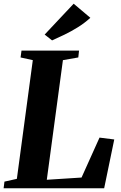

<svg xmlns="http://www.w3.org/2000/svg" viewBox="-28 -1016 653 1036"><path d="M-8.5 0 -4 -36 63 -51 149 -691.5 83 -706 88 -743H398.5L394.5 -706L311.5 -691.5L224.5 -46L412 -58L509 -273.5L588.5 -263.5L534 0ZM253 -798 213 -829.5 369.5 -996 459.5 -920Q429 -892 392.5 -869.2Q356 -846.5 319.8 -829Q283.5 -811.5 253 -798Z"/></svg>

Font: Merriweather 72pt ExtraBold
Style: Italic
Weight: 800
Italic angle: -7.8°
Version: Version 2.101